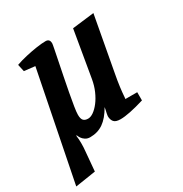

<svg xmlns="http://www.w3.org/2000/svg" viewBox="-171 -642 908 953"><g transform="rotate(-30 282.5 -165.5)"><path d="M-7 186 116 -433 54 -440 45 -481Q73 -491 106 -498.5Q139 -506 169.5 -510.5Q200 -515 221 -515Q234 -515 239.5 -508Q245 -501 245 -490Q245 -485 240 -460Q235 -435 227.5 -397.5Q220 -360 211.5 -318Q203 -276 195.5 -235.5Q188 -195 183 -164Q178 -133 178 -118Q178 -94 187 -85Q196 -76 213 -76Q228 -76 245 -88Q262 -100 278.5 -121.5Q295 -143 308 -172.5Q321 -202 327 -237L372 -502L497 -517L440 -207Q432 -165 428 -133.5Q424 -102 423 -85Q422 -68 421 -68H489V-21Q443 -7 408.5 0Q374 7 351 7Q323 7 313 -5.5Q303 -18 303 -38Q303 -41 305 -51Q307 -61 309.5 -71.5Q312 -82 312 -85Q284 -36 251.5 -13.5Q219 9 176 9Q160 9 148.5 1.5Q137 -6 130.5 -16Q124 -26 122 -33L119 -32Q122 -13 122 12Q122 37 120 54L110 168Z"/></g></svg>

Font: Manuale
Style: Bold Italic
Weight: 700
Italic angle: -11°
Version: Version 1.002